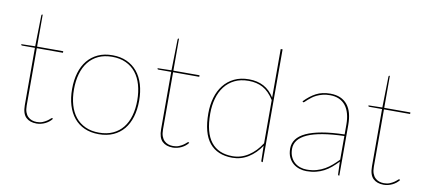

<svg xmlns="http://www.w3.org/2000/svg" viewBox="-67 -960 2692 1207"><g transform="rotate(10 1279.0 -356.0)"><path d="M209 8Q166 8 141.5 -15.5Q117 -39 117 -93V-459H36Q29 -459 29 -464V-467L117 -469L121 -666Q121 -668.5 122.2 -670.8Q123.5 -673 126 -673H129V-469H296V-459H129V-93Q129 -68 135.2 -50.8Q141.5 -33.5 152.5 -22.8Q163.5 -12 178 -7Q192.5 -2 209 -2Q230 -2 245.8 -8.5Q261.5 -15 272.5 -22.5Q283.5 -30 290.2 -36.5Q297 -43 300 -43Q302 -43 304 -41L306 -39Q298.5 -29 287.8 -20.2Q277 -11.5 264.2 -5.2Q251.5 1 237.2 4.5Q223 8 209 8Z M606 -498Q657.5 -498 697.5 -479.8Q737.5 -461.5 764.8 -428.5Q792 -395.5 806 -348.8Q820 -302 820 -245Q820 -188 806 -141.8Q792 -95.5 764.8 -62.5Q737.5 -29.5 697.5 -11.8Q657.5 6 606 6Q554 6 514.2 -11.8Q474.5 -29.5 447.2 -62.5Q420 -95.5 406 -141.8Q392 -188 392 -245Q392 -302 406 -348.8Q420 -395.5 447.2 -428.5Q474.5 -461.5 514.2 -479.8Q554 -498 606 -498ZM606 -4Q656 -4 694 -21.5Q732 -39 757.2 -70.5Q782.5 -102 795.2 -146.5Q808 -191 808 -245Q808 -299 795.2 -343.8Q782.5 -388.5 757.2 -420.5Q732 -452.5 694 -470.2Q656 -488 606 -488Q555.5 -488 517.8 -470.2Q480 -452.5 454.8 -420.5Q429.5 -388.5 416.8 -343.8Q404 -299 404 -245Q404 -191 416.8 -146.5Q429.5 -102 454.8 -70.5Q480 -39 517.8 -21.5Q555.5 -4 606 -4Z M1079 8Q1036 8 1011.5 -15.5Q987 -39 987 -93V-459H906Q899 -459 899 -464V-467L987 -469L991 -666Q991 -668.5 992.2 -670.8Q993.5 -673 996 -673H999V-469H1166V-459H999V-93Q999 -68 1005.2 -50.8Q1011.5 -33.5 1022.5 -22.8Q1033.5 -12 1048 -7Q1062.5 -2 1079 -2Q1100 -2 1115.8 -8.5Q1131.5 -15 1142.5 -22.5Q1153.5 -30 1160.2 -36.5Q1167 -43 1170 -43Q1172 -43 1174 -41L1176 -39Q1168.5 -29 1157.8 -20.2Q1147 -11.5 1134.2 -5.2Q1121.5 1 1107.2 4.5Q1093 8 1079 8Z M1649 0Q1642 0 1642 -8L1640 -102.5Q1607 -52.5 1560.2 -23.2Q1513.5 6 1458 6Q1362.5 6 1312.2 -55.2Q1262 -116.5 1262 -244Q1262 -297 1275.5 -343.5Q1289 -390 1316 -424.2Q1343 -458.5 1383.2 -478.2Q1423.5 -498 1477 -498Q1531 -498 1571.5 -476.5Q1612 -455 1640 -410V-720H1652V0ZM1458 -4Q1512.5 -4 1559.2 -34.5Q1606 -65 1640 -118.5V-394Q1607.5 -445.5 1568 -466.8Q1528.5 -488 1477 -488Q1425.5 -488 1387.5 -469.2Q1349.5 -450.5 1324.2 -417.5Q1299 -384.5 1286.5 -340Q1274 -295.5 1274 -244Q1274 -122 1320.8 -63Q1367.5 -4 1458 -4Z M2139 0Q2132 0 2132 -8L2129 -87.5Q2108 -65.5 2087 -47.8Q2066 -30 2042.5 -17.8Q2019 -5.5 1992 1.2Q1965 8 1932 8Q1910 8 1887.8 1.2Q1865.5 -5.5 1847.5 -20.2Q1829.5 -35 1818.2 -58.2Q1807 -81.5 1807 -115Q1807 -148 1826.2 -174.2Q1845.5 -200.5 1885.2 -219Q1925 -237.5 1985.5 -248.2Q2046 -259 2129 -261V-324Q2129 -362.5 2120.5 -393Q2112 -423.5 2095.5 -444.5Q2079 -465.5 2054 -476.8Q2029 -488 1996 -488Q1970 -488 1949 -482.5Q1928 -477 1911.5 -469Q1895 -461 1882.8 -451.5Q1870.5 -442 1861.5 -434Q1852.5 -426 1847 -420.5Q1841.5 -415 1839 -415Q1837 -415 1834 -418L1832 -420Q1868 -458 1906.5 -478Q1945 -498 1996 -498Q2033.5 -498 2060.8 -486Q2088 -474 2106 -451.5Q2124 -429 2132.5 -396.8Q2141 -364.5 2141 -324V0ZM1932 -2Q1966.5 -2 1994.5 -10Q2022.5 -18 2046 -31.5Q2069.5 -45 2089.8 -62.8Q2110 -80.5 2129 -100V-251Q1971.5 -246 1895.2 -211.8Q1819 -177.5 1819 -115Q1819 -85.5 1828.8 -64.2Q1838.5 -43 1854.2 -29.2Q1870 -15.5 1890.2 -8.8Q1910.5 -2 1932 -2Z M2425 8Q2382 8 2357.5 -15.5Q2333 -39 2333 -93V-459H2252Q2245 -459 2245 -464V-467L2333 -469L2337 -666Q2337 -668.5 2338.2 -670.8Q2339.5 -673 2342 -673H2345V-469H2512V-459H2345V-93Q2345 -68 2351.2 -50.8Q2357.5 -33.5 2368.5 -22.8Q2379.5 -12 2394 -7Q2408.5 -2 2425 -2Q2446 -2 2461.8 -8.5Q2477.5 -15 2488.5 -22.5Q2499.5 -30 2506.2 -36.5Q2513 -43 2516 -43Q2518 -43 2520 -41L2522 -39Q2514.5 -29 2503.8 -20.2Q2493 -11.5 2480.2 -5.2Q2467.5 1 2453.2 4.5Q2439 8 2425 8Z"/></g></svg>

Font: Lato TR Hairline
Style: Regular
Weight: 250
Designer: Lukasz Dziedzic
Foundry: Lukasz Dziedzic
Version: Version 1.104 2013